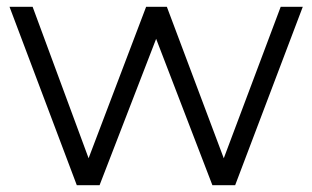

<svg xmlns="http://www.w3.org/2000/svg" viewBox="-20 -545 919 565"><path d="M206 0 8 -525H76L256 -38H225L410 -525H471L654 -38H623L806 -525H871L672 0H605L429 -458H450L273 0Z"/></svg>

Font: Montserrat Thin
Style: Regular
Weight: 400
Version: Version 9.000